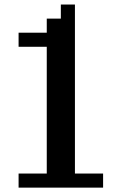

<svg xmlns="http://www.w3.org/2000/svg" viewBox="-20 -817 540 852"><path d="M62.5 15.6V-46.9H187.5V-609.4H62.5V-671.9H187.5V-734.4H250V-796.9H312.5V-46.9H437.5V15.6Z"/></svg>

Font: KH Dot Dougenzaka 16
Style: Regular
Weight: 400
Designer: Original version for X68000 by Keitarou Hiraki (http://hp.vector.co.jp/authors/VA000874/) / TrueType conversion by Homem
Version: Version 1.00.20150527